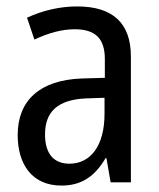

<svg xmlns="http://www.w3.org/2000/svg" viewBox="-20 -567 493 597"><path d="M171 10C232 10 274 -17 308 -75H311L324 0H387V-391C387 -495 331 -547 220 -547C167 -547 114 -535 64 -512L87 -444C132 -465 173 -476 212 -476C276 -476 306 -448 306 -383V-325L234 -323C104 -318 35 -255 35 -147C35 -57 79 10 171 10ZM196 -58C148 -58 120 -88 120 -149C120 -220 160 -257 247 -261L305 -263V-213C305 -113 261 -58 196 -58Z"/></svg>

Font: Noto Sans Condensed
Style: Regular
Weight: 400
Width: 3
Designer: Monotype Design Team
Foundry: Monotype Imaging Inc.
Version: Version 2.013